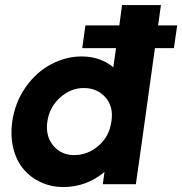

<svg xmlns="http://www.w3.org/2000/svg" viewBox="-20 -735 727 766"><path d="M687 -633.8 673.8 -543H598.1L545.9 -168L522 0H390.1L397 -48.8Q324.2 11.2 232.9 11.2Q184.6 11.2 143.6 -7.6Q102.5 -26.4 74.2 -59.6Q45.9 -92.8 33.4 -142.1Q21 -191.4 28.8 -249Q39.6 -326.2 82 -386.7Q124.5 -447.3 183.6 -478.5Q242.7 -509.8 306.2 -509.8Q378.9 -509.8 432.1 -466.8L442.9 -543H308.1L320.8 -633.8H456.1L466.8 -714.8H622.1L610.8 -633.8ZM275.9 -116.2Q329.6 -116.2 372.6 -153.1Q415.5 -189.9 423.8 -247.1L424.8 -252.9Q433.1 -310.5 400.1 -347.2Q367.2 -383.8 314 -383.8Q262.2 -383.8 219.7 -345.7Q177.2 -307.6 168.9 -250Q160.6 -192.4 192.4 -154.3Q224.1 -116.2 275.9 -116.2Z"/></svg>

Font: Human Sans Bold
Style: Italic
Weight: 700
Italic angle: -8°
Designer: Tim Radville
Foundry: Continuum
Version: Version 1.000;FEAKit 1.0